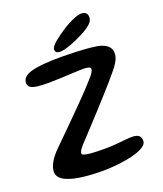

<svg xmlns="http://www.w3.org/2000/svg" viewBox="-147 -883 846 998"><g transform="rotate(-20 276.0 -383.5)"><path d="M248.1 20.1Q191.9 20.1 141.5 14.2Q91.1 8.2 60.2 -4.1Q33.6 -13.6 20.2 -28Q6.8 -42.5 6.8 -61.2Q6.8 -85.3 22.3 -112.8Q37.8 -140.2 68.4 -170.7Q88.7 -190.6 117.2 -218.8Q145.7 -246.9 177.9 -279Q210.1 -311.1 241.7 -343Q273.3 -374.9 299.9 -402.9Q326.5 -430.9 343.5 -450.6Q359.3 -467.4 366.5 -479.4Q373.7 -491.4 373.7 -499Q373.7 -506.1 362.8 -509.8Q351.9 -513.4 330.4 -513.4Q321 -513.4 297.6 -512.3Q274.2 -511.2 244.6 -509.9Q215 -508.5 187.2 -507.4Q159.4 -506.3 141 -506.3Q100.2 -506.3 75.7 -509.7Q51.1 -513.1 39.9 -521.5Q28.8 -529.9 28.8 -545Q28.8 -564.2 42.6 -576.8Q56.4 -589.4 83.6 -596.8Q110.8 -604.2 151.2 -607.5Q191.6 -610.7 244.9 -610.7Q288 -610.7 331.9 -608.8Q375.8 -607 411.1 -603.2Q446.5 -599.5 463.4 -593.8Q489.2 -585.4 502.2 -570.7Q515.2 -555.9 515.2 -535.1Q515.2 -518 508 -501.6Q500.8 -485.2 489.2 -469.3Q477.5 -453.3 463.4 -437.4Q453.4 -424.8 432.8 -401.3Q412.3 -377.9 385.2 -347.7Q358.1 -317.5 328.2 -284.8Q298.3 -252.1 269.2 -220.7Q240.1 -189.2 215.9 -163.4Q194.4 -141.9 184 -127.4Q173.7 -112.9 173.7 -103.1Q173.7 -97.2 184.6 -93.2Q195.5 -89.2 222.9 -86.9Q250.3 -84.7 298.8 -84.7Q330.4 -84.7 359.5 -87.2Q388.6 -89.8 411.8 -92.2Q435.1 -94.6 448.9 -94.6Q463.9 -94.6 475.1 -91.1Q486.3 -87.6 492.7 -79.1Q499 -70.6 499 -55.4Q499 -39.7 482.9 -27.5Q466.8 -15.3 439.7 -6.2Q412.6 2.9 379.4 8.6Q346.2 14.4 312.2 17.2Q278.1 20.1 248.1 20.1ZM250.5 -637.8Q239.5 -637.8 232.5 -642.8Q225.5 -647.9 225.5 -659.4Q225.5 -674 253 -697.3Q280.6 -720.7 321.8 -746.8Q348.9 -763.7 376.6 -775.4Q404.4 -787.1 421.8 -787.1Q437.5 -787.1 446.5 -779.2Q455.4 -771.2 455.4 -754.7Q455.4 -735.3 436.8 -718.6Q418.1 -701.8 384.6 -684.2Q349 -665.6 311.5 -651.7Q273.9 -637.8 250.5 -637.8Z"/></g></svg>

Font: Gluten Thin
Style: Regular
Weight: 100
Designer: Tyler Finck
Foundry: Etcetera Type Company
Version: Version 1.300